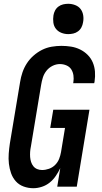

<svg xmlns="http://www.w3.org/2000/svg" viewBox="-20 -985 540 1013"><path d="M156 8Q129 8 104.5 -1Q80 -10 63.5 -28.5Q47 -47 38.5 -71Q30 -95 27 -121Q24 -147 26 -174Q28 -201 32 -228L86 -552Q90 -578 98.5 -603Q107 -628 121.5 -650.5Q136 -673 157 -691.5Q178 -710 202 -722Q226 -734 252.5 -738.5Q279 -743 304 -743Q330 -743 355 -739Q380 -735 402.5 -724Q425 -713 442.5 -695.5Q460 -678 469.5 -655.5Q479 -633 481 -607.5Q483 -582 479 -555L477 -546H366L367 -551Q370 -569 367.5 -587Q365 -605 356 -619Q347 -633 330.5 -640Q314 -647 296 -647Q276 -647 257 -637.5Q238 -628 225 -611.5Q212 -595 206 -575.5Q200 -556 197 -537L143 -212Q140 -198 139 -184Q138 -170 139 -156.5Q140 -143 144 -130.5Q148 -118 156 -108Q164 -98 176 -93Q188 -88 202 -88Q220 -88 238.5 -94.5Q257 -101 271 -115Q285 -129 292 -147Q299 -165 302 -183L323 -310H245L261 -406H452L385 0H282L298 -98Q288 -77 274.5 -57Q261 -37 242.5 -22Q224 -7 201 0.5Q178 8 156 8ZM340 -805Q321 -805 303.5 -812Q286 -819 275 -833Q264 -847 261.5 -866Q259 -885 262 -904Q264 -917 270.5 -929.5Q277 -942 288.5 -950.5Q300 -959 313.5 -962Q327 -965 340 -965Q359 -965 377 -958Q395 -951 405.5 -937Q416 -923 419 -904Q422 -885 418 -866Q416 -853 409.5 -840.5Q403 -828 391.5 -819.5Q380 -811 366.5 -808Q353 -805 340 -805Z"/></svg>

Font: Iosevka Custom
Style: Bold Italic
Weight: 700
Italic angle: -9°
Designer: Belleve Invis
Foundry: Belleve Invis
Version: Version 30.3.1; ttfautohint (v1.8.3)